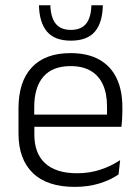

<svg xmlns="http://www.w3.org/2000/svg" viewBox="-20 -702 532 732"><path d="M265 10.5Q159.5 10.5 105 -42.5Q50.5 -95.5 50.5 -193.5V-288.5Q50.5 -390.5 101.2 -445Q152 -499.5 249 -499.5Q314 -499.5 358 -475Q402 -450.5 424.2 -404.5Q446.5 -358.5 446.5 -294V-276.5Q446.5 -262 445.5 -247.5Q444.5 -233 443 -218.5H387Q388 -240.5 388 -260.2Q388 -280 388 -296.5Q388 -345.5 372.2 -379.8Q356.5 -414 325.8 -432Q295 -450 249 -450Q180.5 -450 145.5 -409.8Q110.5 -369.5 110.5 -293.5V-246L111 -238V-187.5Q111 -154 120.8 -127Q130.5 -100 150.8 -80.8Q171 -61.5 201.8 -51.5Q232.5 -41.5 273.5 -41.5Q321 -41.5 361.8 -54.8Q402.5 -68 438 -91.5L432 -37Q401 -15.5 358.5 -2.5Q316 10.5 265 10.5ZM82 -218.5V-265H429.5V-218.5ZM250 -547Q188.5 -547 159.2 -581.5Q130 -616 128.5 -682H172Q173.5 -634.5 192.8 -611.2Q212 -588 250 -588Q288.5 -588 307.8 -611Q327 -634 328.5 -682H372Q371 -616 341.8 -581.5Q312.5 -547 250 -547Z"/></svg>

Font: Anek Latin Light
Style: Regular
Weight: 300
Designer: Yesha Goshar
Foundry: Ek Type
Version: Version 1.003